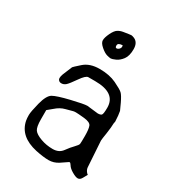

<svg xmlns="http://www.w3.org/2000/svg" viewBox="-155 -698 706 787"><g transform="rotate(30 197.5 -304.0)"><path d="M248 -609.4Q270.5 -599.6 270.5 -567.9Q270.5 -536.1 257.8 -519Q245.1 -502 229.5 -495.1Q213.9 -488.3 208 -488.3Q202.1 -488.3 189.5 -491.7Q176.8 -495.1 159.7 -509.8Q142.6 -524.4 142.6 -537.1Q142.6 -549.8 152.8 -571.3Q163.1 -592.8 174.3 -599.6Q185.5 -606.4 199.2 -608.4Q212.9 -610.4 221.2 -611.8Q229.5 -613.3 233.9 -613.3Q238.3 -613.3 248 -609.4ZM222.7 -559.6Q202.1 -558.6 201.7 -547.4Q201.2 -536.1 207.5 -536.1Q213.9 -536.1 219.2 -541.5Q224.6 -546.9 224.6 -553.2Q224.6 -559.6 222.7 -559.6ZM296.9 -306.6Q296.9 -376 199.2 -376Q199.2 -376 167 -376Q155.3 -376 134.3 -345.7Q113.3 -315.4 104 -307.1Q94.7 -298.8 83 -298.8Q73.2 -298.8 68.4 -306.6Q66.4 -309.6 66.4 -314.5Q66.4 -322.3 70.3 -333Q86.9 -374 88.9 -377.9Q89.8 -379.9 117.2 -404.3Q144.5 -428.7 190.9 -428.7Q237.3 -428.7 270 -413.1Q302.7 -397.5 312 -388.7Q321.3 -379.9 334.5 -352.1Q347.7 -324.2 348.6 -321.3Q349.6 -318.4 351.6 -300.8Q353.5 -277.3 353.5 -273.4Q352.5 -268.6 351.6 -263.7Q351.6 -247.1 346.7 -213.9Q341.8 -183.6 341.8 -177.7Q341.8 -176.8 341.8 -175.8L349.6 -54.7Q350.6 -42 361.3 -31.2L365.2 -28.3L355.5 -10.7Q347.7 4.9 336.9 4.9Q336.9 4.9 335.9 4.9Q326.2 4.9 308.6 -5.4Q291 -15.6 284.2 -27.3Q279.3 -35.2 275.4 -36.1Q271.5 -35.2 269.5 -33.2Q261.7 -27.3 240.7 -13.7Q219.7 0 195.3 0Q170.9 0 133.8 -7.8Q48.8 -26.4 35.2 -93.8Q33.2 -104.5 33.2 -120.1Q33.2 -135.7 44.4 -179.7Q55.7 -223.6 74.2 -234.4Q92.8 -245.1 149.9 -258.8Q207 -272.5 222.7 -272.5L274.4 -266.6Q286.1 -266.6 291.5 -271Q296.9 -275.4 296.9 -306.6ZM107.4 -191.4 85 -172.9V-129.9Q85 -92.8 94.2 -80.1Q103.5 -67.4 130.4 -57.6Q157.2 -47.9 187 -47.9Q216.8 -47.9 231.9 -68.8Q247.1 -89.8 260.3 -103Q273.4 -116.2 274.4 -122.6Q275.4 -128.9 275.4 -160.6Q275.4 -192.4 270 -206.1Q264.6 -219.7 234.9 -222.7Q205.1 -225.6 195.3 -225.6Q185.5 -225.6 180.2 -223.6Q174.8 -221.7 151.4 -215.8Q127.9 -210 107.4 -191.4Z"/></g></svg>

Font: Drukaatie burti
Style: Light
Weight: 300
Version: Version 0.14